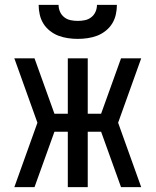

<svg xmlns="http://www.w3.org/2000/svg" viewBox="-20 -770 640 790"><path d="M39 0 134 -265 39 -530H122L204 -302H259V-530H341V-302H396L478 -530H561L466 -265L561 0H478L396 -228H341V0H259V-228H204L122 0ZM300 -610Q280 -610 259.5 -613Q239 -616 220.5 -623Q202 -630 185.5 -643Q169 -656 158.5 -673Q148 -690 143.5 -710Q139 -730 139 -750H221Q221 -735 227 -721.5Q233 -708 244.5 -699Q256 -690 270.5 -687Q285 -684 300 -684Q315 -684 329.5 -687Q344 -690 355.5 -699Q367 -708 373 -721.5Q379 -735 379 -750H461Q461 -730 456.5 -710Q452 -690 441.5 -673Q431 -656 414.5 -643Q398 -630 379.5 -623Q361 -616 340.5 -613Q320 -610 300 -610Z"/></svg>

Font: Iosevka Curly Extended
Style: Regular
Weight: 400
Width: 7
Monospace: yes
Designer: Belleve Invis
Foundry: Belleve Invis
Version: Version 11.1.0; ttfautohint (v1.8.3)